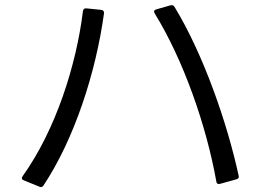

<svg xmlns="http://www.w3.org/2000/svg" viewBox="-20 -735 1040 757"><path d="M912 -28C920 -30 923 -35 921 -42C876 -250 782 -521 668 -708C664 -714 659 -716 652 -714L596 -698C588 -696 585 -690 590 -682C703 -499 794 -239 833 -19C834 -11 839 -8 847 -10ZM135 1C142 4 147 3 151 -3C273 -186 358 -449 390 -682C391 -690 387 -695 380 -696L321 -702C313 -703 308 -699 307 -691C281 -479 200 -223 69 -40C64 -33 66 -27 74 -24Z"/></svg>

Font: LINE Seed JP_OTF Regular
Style: Regular
Weight: 400
Designer: LY Corporation & Fontrix & Fontworks
Version: Version 1.002